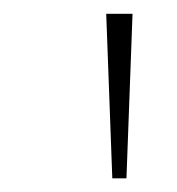

<svg xmlns="http://www.w3.org/2000/svg" viewBox="-20 -727 256 278"><path d="M133.8 -707H171.9L163.1 -468.8H142.6Z"/></svg>

Font: Pretendard Std Thin
Style: Regular
Weight: 100
Designer: Base glyphs from Inter by Rasmus Andersson; Hangeul glyphs from Noto Sans CJK(Source Han Sans) by Jang Soo-young and Kan
Foundry: Kil Hyung-jin
Version: Version 1.309